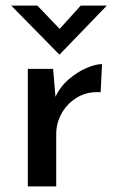

<svg xmlns="http://www.w3.org/2000/svg" viewBox="-20 -663 421 683"><path d="M169 -418 179 -298 175 -314Q192 -352 222.5 -379Q253 -406 286.5 -420.5Q320 -435 343 -435L338 -335Q291 -338 255.5 -317Q220 -296 200 -261Q180 -226 180 -186V0H79V-418ZM113 -643 204 -548 175 -541 267 -643H360L192 -469H191L20 -643Z"/></svg>

Font: Reem Kufi
Style: Regular
Weight: 400
Designer: Khaled Hosny
Version: Version 1.6